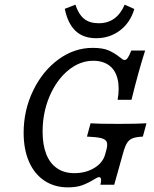

<svg xmlns="http://www.w3.org/2000/svg" viewBox="-20 -786 654 817"><path d="M80.6 -221Q80.6 -316.9 121 -400.4Q161.3 -483.9 228.6 -533.1Q296 -582.3 374.2 -582.3Q417.7 -582.3 442.3 -571.4Q466.9 -560.5 489.5 -542.7Q495.2 -537.9 500.4 -534.3Q505.6 -530.6 510.5 -530.6Q516.9 -530.6 523.4 -539.5Q529.8 -548.4 538.7 -571H597.6Q569.4 -483.1 539.5 -361.3H480.6Q489.5 -412.9 480.2 -450.4Q471 -487.9 444.4 -507.7Q417.7 -527.4 376.6 -527.4Q319.4 -527.4 269.8 -486.3Q220.2 -445.2 190.7 -375.8Q161.3 -306.5 161.3 -225.8Q161.3 -169.4 177 -129.8Q192.7 -90.3 223 -69.8Q253.2 -49.2 296 -49.2Q345.2 -49.2 381.5 -71.4Q417.7 -93.5 427.4 -129L433.1 -150Q438.7 -171.8 433.9 -182.7Q429 -193.5 409.7 -198.4Q390.3 -203.2 350 -204.8L365.3 -261.3Q393.5 -258.9 485.5 -258.9Q562.1 -258.9 603.2 -261.3L587.9 -204.8Q558.9 -203.2 544.4 -197.6Q529.8 -191.9 521 -178.2Q512.1 -164.5 504 -135.5L466.1 0H407.3Q411.3 -16.1 409.7 -24.2Q408.1 -32.3 401.6 -32.3Q397.6 -32.3 391.5 -29Q385.5 -25.8 379 -21.8Q354 -6.5 329.4 2.4Q304.8 11.3 269.4 11.3Q212.1 11.3 169.4 -16.9Q126.6 -45.2 103.6 -97.6Q80.6 -150 80.6 -221ZM255.6 -748.4 300.8 -766.1Q314.5 -725 337.9 -706Q361.3 -687.1 400 -687.1Q438.7 -687.1 466.1 -706.9Q493.5 -726.6 510.5 -766.1L551.6 -747.6Q533.9 -688.7 489.9 -656Q446 -623.4 389.5 -623.4Q334.7 -623.4 301.6 -654.4Q268.5 -685.5 255.6 -748.4Z"/></svg>

Font: Playfair Micro SmCond SmLight
Style: Italic
Weight: 360
Width: 4
Italic angle: -15.6°
Designer: Claus Eggers Sørensen
Foundry: Claus Eggers Sørensen
Version: Version 2.203;Glyphs 3.3 (3326)